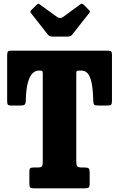

<svg xmlns="http://www.w3.org/2000/svg" viewBox="-20 -1026 648 1046"><path d="M140 -24V-90.5Q140 -105 144.5 -109.2Q149 -113.5 162.5 -113.5H183Q202.5 -113.5 207.8 -119.2Q213 -125 213 -144.5V-621.5Q213 -632 211.5 -636.8Q210 -641.5 199.5 -641.5H190Q173.5 -641.5 158 -627.2Q142.5 -613 132.2 -577.2Q122 -541.5 120.5 -477.5Q120 -461 114.2 -456Q108.5 -451 91 -451H43Q28.5 -451 23.8 -455Q19 -459 19 -473V-721.5Q19 -738 22 -744Q25 -750 41.5 -750H569.5Q582 -750 586 -745Q590 -740 590 -726V-476Q590 -459 584.8 -455Q579.5 -451 562 -451H515.5Q497.5 -451 493 -456Q488.5 -461 488 -477.5Q486.5 -541.5 478.5 -577.2Q470.5 -613 456.8 -627.2Q443 -641.5 424 -641.5H409.5Q398 -641.5 396.8 -636.5Q395.5 -631.5 395.5 -620V-150.5Q395.5 -128 400.2 -120.8Q405 -113.5 427 -113.5H442Q458.5 -113.5 463.5 -108.2Q468.5 -103 468.5 -87V-26Q468.5 -8.5 462.5 -4.2Q456.5 0 440 0H166Q150.5 0 145.2 -4Q140 -8 140 -24ZM241 -837 148.5 -955Q141.5 -962.5 151 -971.5L180.5 -1000.5Q187 -1006 189.2 -1005.8Q191.5 -1005.5 198.5 -1000.5L291 -933.5Q307.5 -922 323.5 -933.5L418 -1002.5Q424 -1007 427.8 -1005.8Q431.5 -1004.5 437 -999.5L463.5 -972.5Q469.5 -966.5 470 -963.8Q470.5 -961 465.5 -954.5L372.5 -836Q365.5 -826.5 346.5 -826.5H268Q249.5 -826.5 241 -837Z"/></svg>

Font: Besley* Condensed Heavy
Style: Regular
Weight: 800
Width: 3
Designer: Owen Earl
Foundry: indestructible type*
Version: Version 3.000; ttfautohint (v1.8.3)